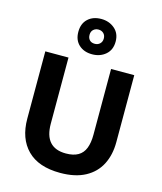

<svg xmlns="http://www.w3.org/2000/svg" viewBox="-143 -1110 1033 1224"><g transform="rotate(15 373.5 -498.0)"><path d="M667 -272Q667 -188 634.5 -124.5Q602 -61 536 -25.5Q470 10 371 10Q228 10 154 -64.5Q80 -139 80 -270V-714H233V-278Q233 -198 268.5 -158.5Q304 -119 374 -119Q424 -119 455 -137Q486 -155 500 -191Q514 -227 514 -279V-714H667ZM372 -773Q318 -773 284.5 -804Q251 -835 251 -889Q251 -944 284.5 -975Q318 -1006 372 -1006Q424 -1006 460.5 -975Q497 -944 497 -890Q497 -835 461 -804Q425 -773 372 -773ZM372 -842Q392 -842 405.5 -855Q419 -868 419 -889Q419 -911 405.5 -923.5Q392 -936 372 -936Q352 -936 338.5 -923.5Q325 -911 325 -889Q325 -868 337 -855Q349 -842 372 -842Z"/></g></svg>

Font: Noto Sans Lao Looped
Style: Bold
Weight: 700
Designer: Mark Frömberg, Ben Mitchell
Foundry: The Fontpad Ltd
Version: Version 1.001